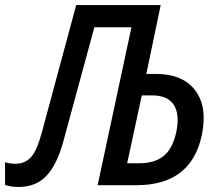

<svg xmlns="http://www.w3.org/2000/svg" viewBox="-63 -734 864 761"><path d="M11 7Q-20 7 -43 -1V-91Q-24 -85 -2 -85Q36 -85 59.5 -110.5Q83 -136 102 -206L239 -714H574L517 -441H554Q662 -441 711 -375.5Q760 -310 737 -199Q695 0 478 0H324L458 -626H311L189 -177Q163 -81 121 -37Q79 7 11 7ZM441 -87H490Q551 -87 586.5 -116.5Q622 -146 636 -212Q650 -282 625.5 -319Q601 -356 539 -356H499Z"/></svg>

Font: Noto Sans Condensed Medium
Style: Italic
Weight: 500
Width: 3
Italic angle: -12°
Designer: Monotype Design Team
Foundry: Monotype Imaging Inc.
Version: Version 2.013; ttfautohint (v1.8.4.7-5d5b)